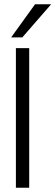

<svg xmlns="http://www.w3.org/2000/svg" viewBox="-20 -874 258 894"><path d="M218 -854 84 -700H32L143 -854ZM54 -650H116V0H54Z"/></svg>

Font: Overused Grotesk Book
Style: Regular
Weight: 350
Version: Version 0.003